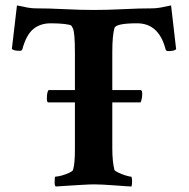

<svg xmlns="http://www.w3.org/2000/svg" viewBox="-20 -678 690 702"><path d="M183.6 3.9Q179.7 0 179.7 -11.7Q179.7 -32.2 182.6 -32.2Q190.4 -32.2 205.1 -36.1Q219.7 -40 232.4 -45.9Q245.1 -51.8 247.1 -56.6Q251 -70.3 252.4 -88.9Q253.9 -107.4 253.9 -131.8V-303.7H156.2Q151.4 -303.7 151.4 -318.4Q151.4 -339.8 157.2 -348.6H253.9V-485.4Q253.9 -561.5 246.1 -575.2L241.2 -584Q237.3 -587.9 215.8 -590.3Q194.3 -592.8 166 -592.8Q126 -592.8 100.6 -570.8Q75.2 -548.8 61.5 -497.1Q59.6 -492.2 51.8 -492.2Q30.3 -492.2 23.4 -499L42 -658.2Q63.5 -653.3 80.1 -650.4Q96.7 -647.5 109.4 -647.5Q159.2 -647.5 216.3 -644.5Q273.4 -641.6 323.2 -641.6Q373 -641.6 430.7 -644.5Q488.3 -647.5 538.1 -647.5Q550.8 -647.5 567.4 -650.4Q584 -653.3 605.5 -658.2L624 -498Q617.2 -491.2 595.7 -491.2Q587.9 -491.2 585.9 -496.1Q561.5 -592.8 481.4 -592.8Q403.3 -592.8 398.4 -575.2Q394.5 -561.5 392.6 -540Q390.6 -518.6 390.6 -488.3V-348.6H494.1Q500 -348.6 500 -335Q500 -317.4 494.1 -303.7H390.6V-135.7Q390.6 -111.3 392.6 -91.8Q394.5 -72.3 398.4 -56.6Q400.4 -52.7 412.6 -46.9Q424.8 -41 439 -36.6Q453.1 -32.2 459 -32.2Q462.9 -32.2 462.9 -13.7Q462.9 -3.9 460.9 3.9Q457 3.9 442.4 2.9Q427.7 2 402.3 0Q377 -2 357.4 -2.9Q337.9 -3.9 325.2 -3.9Q307.6 -3.9 277.3 -2Q247.1 0 220.2 1.5Q193.4 2.9 183.6 3.9Z"/></svg>

Font: Crimson Text
Style: Bold
Weight: 700
Designer: Sebastian Kosch
Foundry: Sebastian Kosch
Version: Version 1.100